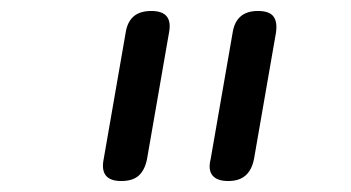

<svg xmlns="http://www.w3.org/2000/svg" viewBox="-20 -775 640 350"><path d="M364 -485 404 -715Q407 -735 418.5 -745Q430 -755 450 -755Q471 -755 478.5 -745Q486 -735 483 -715L443 -485Q439 -465 427.5 -455Q416 -445 396 -445Q376 -445 367.5 -455Q359 -465 364 -485ZM169 -485 209 -715Q212 -735 223.5 -745Q235 -755 256 -755Q276 -755 284 -745Q292 -735 288 -715L248 -485Q244 -465 233 -455Q222 -445 201 -445Q181 -445 173 -455Q165 -465 169 -485Z"/></svg>

Font: Maple Mono Light
Style: Italic
Weight: 300
Italic angle: -10°
Monospace: yes
Designer: subframe7536
Version: Version 7.000